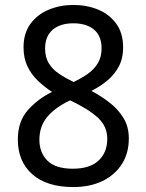

<svg xmlns="http://www.w3.org/2000/svg" viewBox="-20 -745 591 775"><path d="M276 10Q169 10 110.5 -41.5Q52 -93 52 -182Q52 -255 92.5 -300.5Q133 -346 190 -374Q158 -395 132 -420Q106 -445 90.5 -478Q75 -511 75 -554Q75 -611 103 -649Q131 -687 177 -706Q223 -725 276 -725Q331 -725 376.5 -706Q422 -687 449.5 -649Q477 -611 477 -553Q477 -510 460 -477.5Q443 -445 414.5 -421Q386 -397 349 -378Q387 -358 421.5 -331.5Q456 -305 478 -269.5Q500 -234 500 -186Q500 -126 471.5 -82Q443 -38 393 -14Q343 10 276 10ZM274 -64Q343 -64 378 -97Q413 -130 413 -185Q413 -235 375 -270Q337 -305 263 -340Q202 -311 170.5 -273Q139 -235 139 -181Q139 -129 171.5 -96.5Q204 -64 274 -64ZM277 -414Q309 -429 334.5 -447Q360 -465 375 -490Q390 -515 390 -550Q390 -600 359.5 -625.5Q329 -651 275 -651Q241 -651 215.5 -639.5Q190 -628 176 -605.5Q162 -583 162 -550Q162 -514 177 -489.5Q192 -465 218 -447.5Q244 -430 277 -414Z"/></svg>

Font: gurmukhi15
Style: Book
Weight: 400
Designer: Jelle Bosma - Monotype Design Team
Foundry: Monotype Imaging Inc.
Version: Version 2.003